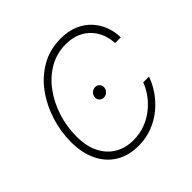

<svg xmlns="http://www.w3.org/2000/svg" viewBox="-187 -910 1094 1094"><g transform="rotate(-45 360.0 -363.5)"><path d="M330.6 9.8Q251.5 9.8 193.6 -25.4Q135.7 -60.5 104.5 -125.2Q73.2 -189.9 73.2 -277.8Q73.2 -362.8 99.4 -444.6Q125.5 -526.4 174.3 -592.5Q223.1 -658.7 292.5 -698Q361.8 -737.3 448.7 -737.3Q510.3 -737.3 556.4 -717.3Q602.5 -697.3 633.5 -663.1Q664.6 -628.9 679.9 -586.7Q695.3 -544.4 695.8 -499.5H649.9Q648.4 -536.6 635.3 -571.5Q622.1 -606.4 596.7 -634Q571.3 -661.6 533.9 -677.7Q496.6 -693.8 447.3 -693.8Q373 -693.8 312.5 -658.9Q252 -624 208.5 -564.7Q165 -505.4 141.4 -431.4Q117.7 -357.4 117.7 -278.8Q117.7 -198.7 145.8 -144Q173.8 -89.4 222.4 -61.5Q271 -33.7 332.5 -33.7Q382.8 -33.7 426.3 -49.8Q469.7 -65.9 505.1 -93.8Q540.5 -121.6 565.9 -156.2Q591.3 -190.9 605 -228H651.4Q636.2 -184.1 607.2 -141.6Q578.1 -99.1 536.9 -64.9Q495.6 -30.8 443.6 -10.5Q391.6 9.8 330.6 9.8ZM384.8 -324.7Q368.2 -324.7 357.7 -337.2Q347.2 -349.6 350.1 -366.7Q352.5 -382.3 365 -392.6Q377.4 -402.8 392.1 -402.8Q409.2 -402.8 419.4 -390.6Q429.7 -378.4 427.2 -361.3Q424.8 -346.2 412.6 -335.4Q400.4 -324.7 384.8 -324.7Z"/></g></svg>

Font: Inter 16pt ExtraLight
Style: Italic
Weight: 250
Italic angle: -9.3988°
Version: Version 4.001;git-66647c0bb